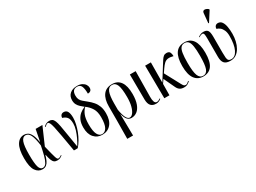

<svg xmlns="http://www.w3.org/2000/svg" viewBox="-50 -1645 3637 2723"><g transform="rotate(-30 1768.5 -283.5)"><path d="M198 10Q131 10 89 -51.5Q47 -113 47 -257Q47 -403 91 -475Q135 -547 211 -547Q242 -547 270 -531.5Q298 -516 320.5 -473.5Q343 -431 356 -349H361L398 -536H509L385 -252Q405 -172 417 -124Q429 -76 437.5 -51.5Q446 -27 453 -19Q460 -11 469 -11Q482 -11 498 -19.5Q514 -28 523 -35L528 -26Q514 -15 493.5 -4.5Q473 6 442 6Q412 6 393 -8Q374 -22 361 -55.5Q348 -89 337 -146H333Q320 -100 304 -65Q288 -30 263 -10Q238 10 198 10ZM212 -6Q249 -6 272 -45Q295 -84 312 -149.5Q329 -215 345 -296Q329 -418 301.5 -474Q274 -530 227 -530Q180 -530 157.5 -469.5Q135 -409 135 -266Q135 -124 152.5 -65Q170 -6 212 -6Z M716 0Q688 -162 670 -264.5Q652 -367 639 -423Q626 -479 614 -500.5Q602 -522 586 -522Q568 -522 534 -489L527 -497Q566 -539 619 -539Q649 -539 668 -526Q687 -513 700 -481Q713 -449 724 -391Q735 -333 749 -243Q763 -153 785 -25Q814 -72 840 -126.5Q866 -181 882.5 -235.5Q899 -290 899 -335Q899 -409 872.5 -440Q846 -471 802 -482Q802 -511 817.5 -527.5Q833 -544 859 -544Q902 -544 920.5 -509Q939 -474 939 -409Q939 -363 927 -308Q915 -253 893.5 -197Q872 -141 842.5 -90Q813 -39 778 0Z M1179 10Q1097 10 1045 -48.5Q993 -107 993 -214Q993 -286 1015 -334Q1037 -382 1074 -412.5Q1111 -443 1157 -460Q1130 -482 1105 -504.5Q1080 -527 1064 -556.5Q1048 -586 1048 -628Q1048 -696 1092 -733.5Q1136 -771 1209 -771Q1258 -771 1290 -754Q1322 -737 1338 -711.5Q1354 -686 1354 -659Q1354 -628 1336.5 -613Q1319 -598 1290 -598Q1290 -679 1272 -720Q1254 -761 1204 -761Q1122 -761 1122 -661Q1122 -622 1134.5 -597Q1147 -572 1171 -551.5Q1195 -531 1231 -502Q1274 -468 1306 -430.5Q1338 -393 1356 -345Q1374 -297 1374 -230Q1374 -114 1320.5 -52Q1267 10 1179 10ZM1180 0Q1228 0 1257 -51Q1286 -102 1286 -216Q1286 -305 1253 -359.5Q1220 -414 1164 -456Q1130 -426 1105.5 -370Q1081 -314 1081 -213Q1081 -102 1107.5 -51Q1134 0 1180 0Z M1453 236 1456 -66V-291Q1456 -413 1505.5 -479Q1555 -545 1652 -545Q1742 -545 1789.5 -478Q1837 -411 1837 -278Q1837 -180 1813 -116Q1789 -52 1748 -21Q1707 10 1655 10Q1621 10 1593 -15.5Q1565 -41 1545 -114H1543L1548 236ZM1636 -7Q1665 -7 1690.5 -39.5Q1716 -72 1732 -132.5Q1748 -193 1748 -278Q1748 -415 1724.5 -475Q1701 -535 1645 -535Q1590 -535 1566.5 -475Q1543 -415 1543 -293V-188Q1557 -102 1580.5 -54.5Q1604 -7 1636 -7Z M2059 10Q2004 10 1974.5 -22Q1945 -54 1944 -125L1941 -536H2036L2031 -119Q2030 -70 2041 -38.5Q2052 -7 2080 -7Q2096 -7 2110.5 -14.5Q2125 -22 2137 -31L2142 -22Q2125 -8 2104.5 1Q2084 10 2059 10Z M2196 0 2191 -536H2285L2282 -205L2411 -411Q2437 -452 2455.5 -481Q2474 -510 2493.5 -525.5Q2513 -541 2540 -541Q2582 -541 2595 -516Q2608 -491 2608 -452Q2554 -466 2520 -461Q2486 -456 2460.5 -432Q2435 -408 2406 -366L2367 -309L2500 -61Q2514 -34 2525 -22.5Q2536 -11 2556 -11Q2570 -11 2584 -21.5Q2598 -32 2611 -44L2618 -36Q2606 -23 2581 -7.5Q2556 8 2519 8Q2477 8 2451 -9Q2425 -26 2408 -61L2322 -244L2282 -185L2280 0Z M2833 10Q2744 10 2694 -58Q2644 -126 2644 -268Q2644 -545 2835 -545Q2927 -545 2975 -476Q3023 -407 3023 -268Q3023 -125 2975 -57.5Q2927 10 2833 10ZM2834 0Q2891 0 2913.5 -61.5Q2936 -123 2936 -268Q2936 -367 2926.5 -425.5Q2917 -484 2894.5 -509.5Q2872 -535 2833 -535Q2796 -535 2773.5 -509.5Q2751 -484 2741.5 -425.5Q2732 -367 2732 -268Q2732 -122 2756 -61Q2780 0 2834 0Z M3278 10Q3207 10 3177.5 -23.5Q3148 -57 3148 -127V-433Q3148 -477 3143 -499.5Q3138 -522 3116 -522Q3107 -522 3093 -517Q3079 -512 3062 -498L3057 -507Q3077 -522 3098.5 -530.5Q3120 -539 3142 -539Q3185 -539 3204 -522Q3223 -505 3228.5 -475.5Q3234 -446 3234 -408V-151Q3234 -98 3237 -65.5Q3240 -33 3254 -18.5Q3268 -4 3299 -4Q3363 -4 3401 -83Q3439 -162 3439 -303Q3439 -359 3422.5 -396.5Q3406 -434 3380.5 -455Q3355 -476 3328 -482Q3328 -511 3343.5 -527.5Q3359 -544 3384 -544Q3426 -544 3449 -510.5Q3472 -477 3481 -424Q3490 -371 3490 -310Q3490 -250 3477 -193Q3464 -136 3437.5 -90Q3411 -44 3371.5 -17Q3332 10 3278 10ZM3278 -606 3268 -610 3283 -766Q3286 -792 3301.5 -799.5Q3317 -807 3338.5 -800Q3360 -793 3379 -776V-764Z"/></g></svg>

Font: Noto Serif Display ExtraCondensed
Style: Regular
Weight: 400
Width: 2
Designer: Monotype Design Team
Foundry: Monotype Imaging Inc.
Version: Version 2.009